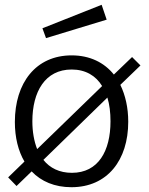

<svg xmlns="http://www.w3.org/2000/svg" viewBox="-20 -771 623 801"><path d="M531 -533 455 -460C415 -510 355 -540 279 -540C130 -540 42 -426 42 -262C42 -198 56 -141 82 -97L14 -31L49 5L112 -56C152 -14 208 10 278 10C428 10 515 -103 515 -263C515 -322 503 -374 482 -417L566 -498ZM157 -653 172 -612 425 -689 404 -751ZM115 -265C115 -388 168 -481 279 -481C337 -481 380 -455 406 -412L135 -149C122 -182 115 -222 115 -265ZM280 -50C228 -50 188 -70 161 -104L428 -364C437 -335 441 -301 441 -265C441 -141 390 -50 280 -50Z"/></svg>

Font: Cheyenne Sans Light
Style: Regular
Weight: 300
Designer: The Public Sans project authors (U.S. Web Design System), Libre Franklin designed by Pablo Impallari and Rodrigo Fuenzal
Foundry: The Cheyenne Sans Project Authors
Version: Version 2.007